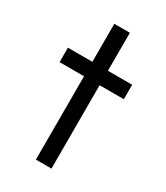

<svg xmlns="http://www.w3.org/2000/svg" viewBox="-158 -680 645 748"><g transform="rotate(30 164.5 -305.5)"><path d="M20 -440H130V-611H200V-440H309V-375H200V0H130V-375H20Z"/></g></svg>

Font: Glacial Indifference
Style: Regular
Weight: 400
Designer: Alfredo Marco Pradil
Version: Version 1.00